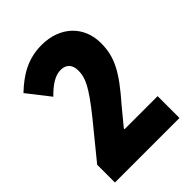

<svg xmlns="http://www.w3.org/2000/svg" viewBox="-209 -828 932 932"><g transform="rotate(-45 257.0 -362.0)"><path d="M25 -122V0H468V-150H241V-155L312 -241C420 -364 456 -431 456 -526C456 -644 371 -724 245 -724C151 -724 83 -683 18 -621L108 -506C151 -550 188 -573 225 -573C263 -573 284 -550 284 -510C284 -461 266 -420 171 -301Z"/></g></svg>

Font: Noto Sans Gurmukhi Condensed Black
Style: Regular
Weight: 900
Width: 3
Designer: Jelle Bosma - Monotype Design Team
Foundry: Monotype Imaging Inc.
Version: Version 2.004